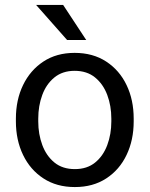

<svg xmlns="http://www.w3.org/2000/svg" viewBox="-20 -754 611 784"><path d="M44.9 -269.5Q44.9 -346.2 74.2 -406.7Q103.5 -467.3 157.2 -502.7Q210.9 -538.1 284.7 -538.1Q359.4 -538.1 413.6 -502.7Q467.8 -467.3 496.8 -406.7Q525.9 -346.2 525.9 -269.5V-258.3Q525.9 -182.1 496.8 -121.3Q467.8 -60.5 413.8 -25.4Q359.9 9.8 285.6 9.8Q211.4 9.8 157.5 -25.4Q103.5 -60.5 74.2 -121.3Q44.9 -182.1 44.9 -258.3ZM136.2 -258.3Q136.2 -206.1 152.8 -161.6Q169.4 -117.2 202.4 -90.3Q235.4 -63.5 285.6 -63.5Q335.4 -63.5 368.4 -90.3Q401.4 -117.2 418 -161.6Q434.6 -206.1 434.6 -258.3V-269.5Q434.6 -321.8 418 -366.2Q401.4 -410.6 368.2 -437.7Q335 -464.8 284.7 -464.8Q235.4 -464.8 202.1 -437.7Q168.9 -410.6 152.6 -366.2Q136.2 -321.8 136.2 -269.5ZM332 -590.8H253.9L127.4 -733.9H237.8Z"/></svg>

Font: Heebo
Style: Regular
Weight: 400
Designer: Oded Ezer
Foundry: Ezer Type House
Version: Version 3.100